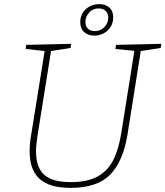

<svg xmlns="http://www.w3.org/2000/svg" viewBox="-20 -906 804 933"><path d="M764 -693 761 -673 664 -658 600 -255Q579 -123 516 -58Q453 7 323 7Q220 7 172 -37Q124 -81 124 -170Q124 -209 131 -248L197 -658L105 -668L107 -688L326 -693L323 -673L228 -658L162 -245Q155 -198 155 -170Q155 -93 194.5 -57Q234 -21 324 -21Q404 -21 453.5 -48Q503 -75 529.5 -126.5Q556 -178 569 -257L633 -659L541 -668L544 -688ZM370 -798Q370 -837 397 -861.5Q424 -886 463 -886Q492 -886 511 -869.5Q530 -853 530 -822Q530 -783 503 -758Q476 -733 438 -733Q409 -733 389.5 -749.5Q370 -766 370 -798ZM506 -821Q506 -841 493.5 -853Q481 -865 459 -865Q431 -865 413 -845Q395 -825 395 -799Q395 -779 407 -767Q419 -755 441 -755Q469 -755 487.5 -774.5Q506 -794 506 -821Z"/></svg>

Font: Bitter Pro ExtraLight
Style: Italic
Weight: 275
Italic angle: -9°
Designer: Sol Matas, and Bitter project Authors
Foundry: Sol Matas
Version: Version 1.010